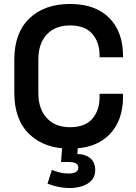

<svg xmlns="http://www.w3.org/2000/svg" viewBox="-20 -734 683 966"><path d="M332 14Q204 14 128 -58.5Q52 -131 52 -267V-433Q52 -569 128 -641.5Q204 -714 332 -714Q460 -714 529.5 -644Q599 -574 599 -452V-446H481V-455Q481 -521 444.5 -563.5Q408 -606 332 -606Q258 -606 215.5 -560.5Q173 -515 173 -435V-265Q173 -186 215.5 -140Q258 -94 332 -94Q408 -94 444.5 -136.5Q481 -179 481 -245V-262H599V-248Q599 -126 529.5 -56Q460 14 332 14ZM332 212Q300 212 270.5 205.5Q241 199 219 190L241 121Q259 128 280 133.5Q301 139 327 139Q347 139 360.5 132Q374 125 374 109Q374 95 362 88Q350 81 325 81H287L295 -20H374L369 41Q408 41 433.5 61.5Q459 82 459 122Q459 153 441 173Q423 193 394 202.5Q365 212 332 212Z"/></svg>

Font: Space Grotesk Light SemiBold
Style: Regular
Weight: 600
Version: Version 2.000